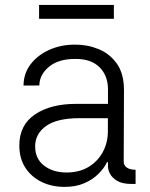

<svg xmlns="http://www.w3.org/2000/svg" viewBox="-20 -731 596 763"><path d="M236.2 11.7Q186.8 11.7 146.1 -7.6Q105.5 -27 81.1 -63.9Q56.8 -100.9 56.8 -153.1Q56.8 -234.4 119.3 -276.5Q181.8 -318.5 283.4 -318.2H409.1V-376.4Q409.1 -430.4 375.5 -463.8Q342 -497.2 279.8 -496.8Q212.4 -497.2 174.4 -465.4Q136.4 -433.6 136.4 -391.3L73.5 -391Q73.9 -439.6 102.1 -476.2Q130.3 -512.8 177 -533.4Q223.7 -554 278.8 -553.6Q327.1 -554 371.4 -536Q415.8 -518.1 444.4 -478Q473 -437.9 472.7 -370.7L471.6 -89.8Q471.6 -73.2 484.4 -64.8Q497.2 -56.5 516.7 -56.5H518.8V0H502.8Q465.9 0 445.5 -12.4Q425.1 -24.9 417.1 -40.8Q409.1 -56.8 409.1 -67.8V-86.6H405.2Q394.2 -63.2 371.6 -40.5Q349.1 -17.8 315.3 -3Q281.6 11.7 236.2 11.7ZM244.3 -45.5Q295.1 -45.5 331.9 -67.6Q368.6 -89.8 388.7 -127.1Q408.7 -164.4 408.7 -209.2V-261.4H296.5Q206.7 -261.4 163.2 -230.3Q119.7 -199.2 119.7 -149.5Q119.7 -100.1 155.2 -72.8Q190.7 -45.5 244.3 -45.5ZM432.5 -711.3V-656.2H135.3V-711.3Z"/></svg>

Font: Inter Zeller Light
Style: Regular
Weight: 300
Designer: Rasmus Andersson; Joe Bland
Foundry: zeller
Version: Version 3.015;git-dec3a8cb1